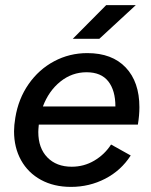

<svg xmlns="http://www.w3.org/2000/svg" viewBox="-20 -720 590 752"><path d="M35 -206Q35 -229 40 -259Q52 -333 92 -390.5Q132 -448 192 -480Q252 -512 322 -512Q419 -512 472.5 -455.5Q526 -399 526 -300Q526 -268 520 -232H132Q130 -212 130 -203Q130 -140 165.5 -103.5Q201 -67 261 -67Q309 -67 349.5 -91Q390 -115 415 -154L492 -111Q454 -52 392 -20Q330 12 258 12Q191 12 140.5 -15.5Q90 -43 62.5 -92.5Q35 -142 35 -206ZM432 -303Q432 -366 404 -401.5Q376 -437 319 -437Q262 -437 216.5 -400.5Q171 -364 148 -303ZM396 -700H512L369 -568H265Z"/></svg>

Font: Oak Sans Medium
Style: Italic
Weight: 500
Italic angle: -9.49998°
Foundry: Erik Kennedy, Walven
Version: Version 1.000